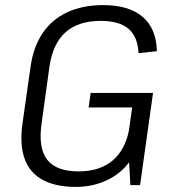

<svg xmlns="http://www.w3.org/2000/svg" viewBox="-20 -727 683 754"><path d="M277 7Q198 7 147 -21Q96 -49 76.5 -104Q57 -159 68 -240L100 -465Q111 -543 147.5 -597Q184 -651 244.5 -679Q305 -707 385 -707Q486 -707 540 -661Q594 -615 596 -526L524 -518Q521 -583 484.5 -614Q448 -645 376 -645Q287 -645 237 -600Q187 -555 174 -464L143 -240Q130 -145 165.5 -99.5Q201 -54 289 -54Q374 -54 425 -99Q471 -140 486 -213L499 -305H328L336 -362H581L530 0H492L487 -90Q454 -45 401 -20Q346 7 277 7Z"/></svg>

Font: Pathway Extreme 8pt Thin 12pt Light
Style: Italic
Weight: 300
Italic angle: -8°
Version: Version 1.001;gftools[0.9.26]